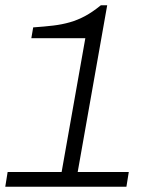

<svg xmlns="http://www.w3.org/2000/svg" viewBox="-21 -709 586 729"><path d="M-1 0 8 -56H213L303 -564H98L105 -605Q148 -608 181.5 -612Q215 -616 244.5 -624.5Q274 -633 302 -648Q330 -663 362 -689H386L274 -56H468L459 0Z"/></svg>

Font: Archivo SemiExpanded ExtraLight
Style: Italic
Weight: 250
Width: 6
Italic angle: -10°
Designer: Hector Gatti
Foundry: Omnibus-Type
Version: Version 2.001